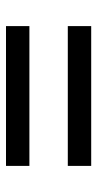

<svg xmlns="http://www.w3.org/2000/svg" viewBox="138 -626 324 640"><g transform="rotate(90 300.0 -306.0)"><path d="M67 -370V-448H533V-370ZM67 -164V-242H533V-164Z"/></g></svg>

Font: IBM Plex Sans Thai Looped Text
Style: Regular
Weight: 450
Designer: Mike Abbink, Paul van der Laan, Pieter van Rosmalen, Ben Mitchell, Mark Frömberg
Foundry: Bold Monday
Version: Version 1.1